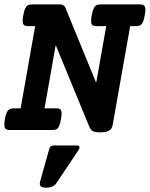

<svg xmlns="http://www.w3.org/2000/svg" viewBox="-24 -600 691 886"><path d="M647 -554.7Q647 -544.9 644 -529.3Q640.6 -508.8 635.5 -498Q630.4 -487.3 623.3 -483.4Q616.2 -479.5 604.5 -479.5H576.7L495.6 -21.5Q492.7 -5.4 479.2 2.7Q465.8 10.7 436.5 10.7Q414.1 10.7 403.8 4.6Q393.6 -1.5 388.2 -15.1L234.4 -388.7H232.4L181.6 -100.1H235.8Q248.5 -100.1 254.4 -95Q260.3 -89.8 260.3 -75.7Q260.3 -65.9 257.3 -49.8Q253.9 -29.3 249 -18.6Q244.1 -7.8 237.1 -3.9Q230 0 218.3 0H21Q7.8 0 2 -5.4Q-3.9 -10.7 -3.9 -24.9Q-3.9 -37.1 -1.5 -49.8Q3.9 -79.6 12.7 -89.8Q21.5 -100.1 38.6 -100.1H71.3L138.2 -479.5H105.5Q92.3 -479.5 86.4 -484.6Q80.6 -489.7 80.6 -503.9Q80.6 -514.2 83.5 -529.3Q86.9 -549.8 92 -560.5Q97.2 -571.3 104.2 -575.4Q111.3 -579.6 123 -579.6H252Q271.5 -579.6 276.9 -566.4L418.5 -221.2H420.4L466.3 -479.5H421.4Q408.2 -479.5 402.3 -484.6Q396.5 -489.7 396.5 -503.9Q396.5 -514.2 399.4 -529.3Q402.8 -549.8 408 -560.5Q413.1 -571.3 420.2 -575.4Q427.2 -579.6 439 -579.6H622.1Q635.3 -579.6 641.1 -574.2Q647 -568.8 647 -554.7ZM342.8 80.1Q342.8 85.9 338.4 92.3L236.3 245.1Q222.2 266.1 188 266.1Q173.8 266.1 166.7 261.7Q159.7 257.3 159.7 247.6Q159.7 243.2 161.1 237.3L204.1 84.5Q206.1 78.6 211.4 75Q216.8 71.3 224.1 71.3H332.5Q342.8 71.3 342.8 80.1Z"/></svg>

Font: Courier Prime
Style: Bold Italic
Weight: 700
Italic angle: -10°
Designer: Alan Dague-Greene
Foundry: Quote-Unquote Apps
Version: Version 3.018